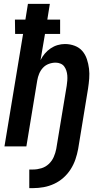

<svg xmlns="http://www.w3.org/2000/svg" viewBox="-20 -755 540 990"><path d="M131 215V119H151Q172 119 193.5 112.5Q215 106 231.5 90.5Q248 75 257 54.5Q266 34 270 13L324 -313Q326 -326 327 -339.5Q328 -353 327 -366Q326 -379 322 -391Q318 -403 311 -412.5Q304 -422 292 -427Q280 -432 267 -432Q249 -432 231.5 -425.5Q214 -419 201.5 -405.5Q189 -392 182 -375Q175 -358 172 -340L116 0H3L99 -580H58L57 -654H111L124 -735H237L224 -654H290V-580H212L189 -445Q198 -463 211 -478.5Q224 -494 241 -505.5Q258 -517 277 -522.5Q296 -528 315 -528Q341 -528 365 -519Q389 -510 404.5 -492Q420 -474 428 -450Q436 -426 439 -401Q442 -376 440 -350Q438 -324 434 -298L383 13Q378 40 369 66.5Q360 93 344.5 117.5Q329 142 307 161.5Q285 181 259 193Q233 205 205.5 210Q178 215 151 215Z"/></svg>

Font: Iosevka Term Curly
Style: Bold Italic
Weight: 700
Italic angle: -9°
Designer: Belleve Invis
Foundry: Belleve Invis
Version: Version 32.3.0